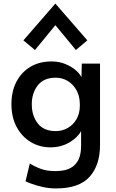

<svg xmlns="http://www.w3.org/2000/svg" viewBox="-20 -815 647 1075"><path d="M294 240Q255 240 219.5 232Q184 224 158 214.5Q132 205 123 200L147 100Q171 116 206 129.5Q241 143 291 143Q314 143 338.5 138.5Q363 134 385 119.5Q407 105 420.5 76.5Q434 48 434 1V-81Q414 -44 367.5 -17Q321 10 262 10Q202 10 152.5 -19.5Q103 -49 73.5 -103.5Q44 -158 44 -232Q44 -303 71.5 -356.5Q99 -410 149.5 -440.5Q200 -471 269 -471Q311 -471 346 -456.5Q381 -442 404.5 -421.5Q428 -401 436 -382L438 -459H540V-3Q540 110 481.5 175Q423 240 294 240ZM292 -81Q329 -81 359.5 -98.5Q390 -116 408.5 -148Q427 -180 427 -224V-231Q427 -276 408.5 -309.5Q390 -343 359.5 -361.5Q329 -380 292 -380Q225 -380 191.5 -337Q158 -294 158 -231Q158 -167 191.5 -124Q225 -81 292 -81ZM176 -535 111 -589 290 -795 469 -589 405 -535 290 -674Z"/></svg>

Font: Alata
Style: Regular
Weight: 400
Designer: Spyros Zevelakis, Eben Sorkin
Foundry: Spyros Zevelakis
Version: Version 1.005; ttfautohint (v1.8.4.7-5d5b)